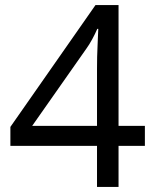

<svg xmlns="http://www.w3.org/2000/svg" viewBox="-20 -738 612 758"><path d="M552 -162H448V0H363V-162H21V-237L357 -718H448V-241H552ZM363 -466Q363 -492 363.5 -513.5Q364 -535 365 -554Q366 -573 366.5 -590.5Q367 -608 368 -624H364Q356 -605 344 -583Q332 -561 321 -546L107 -241H363Z"/></svg>

Font: ing115
Style: Regular
Weight: 400
Designer: Monotype Design Team
Foundry: Monotype Imaging Inc.
Version: Version 2.013